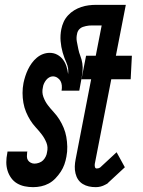

<svg xmlns="http://www.w3.org/2000/svg" viewBox="-20 -760 590 792"><path d="M117 12Q99 12 82 8.5Q65 5 50.5 -3.5Q36 -12 26 -26Q16 -40 11 -56.5Q6 -73 6 -91Q6 -109 10 -128L11 -135H93L92 -132Q91 -124 91 -115Q91 -106 95 -99.5Q99 -93 106.5 -89Q114 -85 122 -85Q131 -85 141 -88.5Q151 -92 157.5 -98.5Q164 -105 168.5 -114Q173 -123 174 -132Q179 -153 171.5 -171.5Q164 -190 152.5 -205Q141 -220 128 -234Q115 -248 105 -264Q95 -280 87.5 -298Q80 -316 76.5 -336Q73 -356 73 -376.5Q73 -397 77 -418Q80 -432 84.5 -446Q89 -460 95.5 -473.5Q102 -487 111 -499.5Q120 -512 132 -522Q144 -532 157.5 -537Q171 -542 185 -542Q202 -542 216 -534.5Q230 -527 239.5 -514.5Q249 -502 254 -486.5Q259 -471 261 -454Q264 -479 254.5 -500Q245 -521 238.5 -543.5Q232 -566 230 -590.5Q228 -615 233 -640Q236 -655 242.5 -669.5Q249 -684 260.5 -696.5Q272 -709 286 -717.5Q300 -726 315 -731Q330 -736 345.5 -738Q361 -740 376 -740H458L441 -655H359Q353 -655 347 -654.5Q341 -654 334.5 -652.5Q328 -651 322 -649Q316 -647 310.5 -642.5Q305 -638 302 -632.5Q299 -627 298 -621Q294 -604 297 -588.5Q300 -573 303 -558Q306 -543 311.5 -529Q317 -515 319.5 -499Q322 -483 320.5 -467Q319 -451 316 -435L307 -386H234Q236 -397 235 -407.5Q234 -418 229.5 -426Q225 -434 216.5 -439.5Q208 -445 198 -445Q190 -445 182.5 -440.5Q175 -436 170 -429.5Q165 -423 161.5 -415.5Q158 -408 157 -400Q152 -379 159 -360Q166 -341 177.5 -326Q189 -311 202 -297Q215 -283 225 -267Q235 -251 242.5 -233Q250 -215 253.5 -195.5Q257 -176 257.5 -155Q258 -134 254 -114Q251 -97 245.5 -81.5Q240 -66 230.5 -51.5Q221 -37 208.5 -24Q196 -11 181 -3Q166 5 149.5 8.5Q133 12 117 12ZM375 12Q360 12 346.5 9Q333 6 321.5 -1Q310 -8 302.5 -19Q295 -30 291.5 -44.5Q288 -59 288.5 -73.5Q289 -88 292 -103L356 -433H316L335 -530H375L416 -740H499L458 -530H524L519 -433H439L371 -84Q370 -78 371.5 -71.5Q373 -65 379 -65Q383 -65 386.5 -66Q390 -67 393 -69L461 -132L495 -70L427 -7Q425 -4 421.5 -2Q418 0 414 2Q405 7 395 9.5Q385 12 375 12Z"/></svg>

Font: Lode
Style: Bold Italic
Weight: 700
Italic angle: -11°
Monospace: yes
Designer: Belleve Invis
Foundry: Belleve Invis
Version: Version 29.2.0; ttfautohint (v1.8.3)